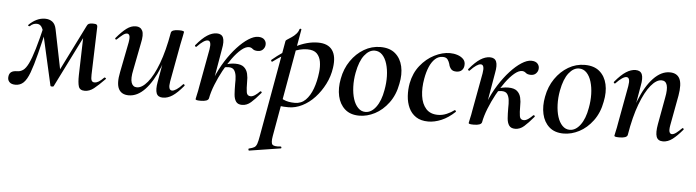

<svg xmlns="http://www.w3.org/2000/svg" viewBox="-54 -660 4095 1129"><g transform="rotate(5 1993.0 -95.0)"><path d="M447 9Q418 9 411 -13Q404 -35 405 -80L412 -334L446 -369L263 -2Q262 1 253.5 1Q245 1 244 -3L176 -304Q170 -331 160 -345Q150 -359 132 -359Q122 -359 112 -355Q102 -351 93 -342Q90 -339 85 -342Q80 -345 84 -349Q105 -370 129 -381.5Q153 -393 179 -393Q204 -393 221.5 -380Q239 -367 245 -337L296 -85L260 -40L425 -371Q429 -381 436.5 -385Q444 -389 461 -389Q478 -389 483 -385Q488 -381 488 -373L479 -89Q478 -64 483 -54.5Q488 -45 500 -45Q512 -45 524.5 -52.5Q537 -60 556 -79Q557 -80 562.5 -77Q568 -74 564 -70Q526 -31 500.5 -11Q475 9 447 9ZM38 9Q13 9 1.5 -4Q-10 -17 -7 -36Q-5 -54 7 -62.5Q19 -71 41 -71Q60 -71 76 -82Q92 -93 107 -123.5Q122 -154 139.5 -212.5Q157 -271 179 -365L197 -361Q173 -256 155 -185Q137 -114 121 -71Q105 -28 85.5 -9.5Q66 9 38 9Z M707 13Q664 13 647.5 -19Q631 -51 645 -119L680 -297Q685 -327 680.5 -337.5Q676 -348 666 -348Q655 -348 641 -337Q627 -326 609 -309Q605 -305 601 -309Q597 -313 601 -317Q633 -355 659.5 -375Q686 -395 714 -395Q742 -395 753 -372.5Q764 -350 752 -297L721 -138Q710 -87 718.5 -62.5Q727 -38 751 -38Q781 -38 813.5 -77Q846 -116 874.5 -191.5Q903 -267 922 -376L938 -375Q918 -257 883 -169.5Q848 -82 803 -34.5Q758 13 707 13ZM908 9Q879 9 870.5 -13Q862 -35 870 -80L922 -376Q926 -394 969 -394Q987 -394 993 -391.5Q999 -389 999 -387Q999 -383 994 -360.5Q989 -338 984 -312L943 -89Q934 -37 959 -37Q969 -37 985 -47.5Q1001 -58 1020 -79Q1023 -83 1027.5 -78.5Q1032 -74 1028 -70Q993 -28 965 -9.5Q937 9 908 9Z M1179 -10 1162 -12Q1173 -72 1196 -129Q1219 -186 1249.5 -234Q1280 -282 1313.5 -318.5Q1347 -355 1379 -375.5Q1411 -396 1436 -396Q1462 -396 1474 -382Q1486 -368 1483 -349Q1481 -335 1470 -324Q1459 -313 1440 -313Q1420 -313 1410 -322Q1400 -331 1387 -331Q1367 -331 1342 -310Q1317 -289 1291.5 -254Q1266 -219 1243.5 -177.5Q1221 -136 1203.5 -92Q1186 -48 1179 -10ZM1131 8Q1113 8 1107 6Q1101 4 1101 1Q1101 -3 1106.5 -25.5Q1112 -48 1116 -74L1157 -297Q1166 -349 1142 -349Q1131 -349 1115.5 -338.5Q1100 -328 1080 -307Q1077 -303 1072.5 -307.5Q1068 -312 1072 -316Q1107 -358 1136 -376.5Q1165 -395 1192 -395Q1221 -395 1230 -373Q1239 -351 1230 -306L1179 -10Q1174 8 1131 8ZM1376 11Q1351 11 1340 -4.5Q1329 -20 1327 -47Q1325 -74 1325 -108Q1326 -133 1323.5 -154Q1321 -175 1311.5 -189Q1302 -203 1279 -203Q1265 -203 1249 -199L1246 -212Q1263 -220 1281 -223.5Q1299 -227 1315 -227Q1350 -227 1367 -212.5Q1384 -198 1389.5 -174.5Q1395 -151 1394 -125Q1394 -87 1397.5 -65.5Q1401 -44 1422 -44Q1434 -44 1448.5 -54Q1463 -64 1475 -77Q1479 -80 1483 -76Q1487 -72 1483 -68Q1452 -31 1428 -10Q1404 11 1376 11Z M1441 275Q1438 276 1436.5 270Q1435 264 1439 263Q1460 258 1470 252Q1480 246 1485.5 230.5Q1491 215 1496 185L1598 -386Q1598 -389 1608 -395.5Q1618 -402 1632.5 -411.5Q1647 -421 1658.5 -434Q1670 -447 1674 -462Q1676 -466 1681 -465Q1686 -464 1685 -460L1572 178Q1565 218 1575 228.5Q1585 239 1623 235Q1627 234 1628.5 239.5Q1630 245 1625 246ZM1650 1Q1621 1 1598.5 -2Q1576 -5 1562 -8L1572 -67Q1592 -52 1618.5 -40Q1645 -28 1684 -28Q1722 -28 1747.5 -53.5Q1773 -79 1789 -122.5Q1805 -166 1811 -220Q1815 -253 1810 -282Q1805 -311 1787 -329.5Q1769 -348 1730 -348Q1686 -348 1639 -325Q1592 -302 1533 -259Q1529 -255 1525.5 -260Q1522 -265 1525 -268Q1588 -321 1656.5 -357Q1725 -393 1790 -393Q1849 -393 1874.5 -357Q1900 -321 1890 -253Q1883 -202 1859.5 -156Q1836 -110 1803 -74.5Q1770 -39 1730 -19Q1690 1 1650 1Z M2068 14Q2015 14 1983 -14.5Q1951 -43 1940.5 -90Q1930 -137 1941 -193Q1952 -253 1984 -299.5Q2016 -346 2061 -372.5Q2106 -399 2158 -399Q2213 -399 2245.5 -371Q2278 -343 2288.5 -296.5Q2299 -250 2287 -193Q2275 -127 2240 -80Q2205 -33 2159.5 -9.5Q2114 14 2068 14ZM2102 -11Q2137 -11 2164.5 -48Q2192 -85 2203 -149Q2211 -191 2210 -231Q2209 -271 2199 -304Q2189 -337 2170.5 -356Q2152 -375 2126 -375Q2093 -375 2065.5 -340Q2038 -305 2025 -236Q2017 -193 2018.5 -152.5Q2020 -112 2030 -80.5Q2040 -49 2058.5 -30Q2077 -11 2102 -11Z M2475 13Q2431 13 2402.5 -6Q2374 -25 2359.5 -56.5Q2345 -88 2342.5 -126Q2340 -164 2347 -202Q2359 -263 2394 -307Q2429 -351 2476 -375Q2523 -399 2568 -399Q2591 -399 2612.5 -392Q2634 -385 2647.5 -371Q2661 -357 2659 -335Q2658 -317 2646.5 -305.5Q2635 -294 2614 -294Q2592 -294 2582 -306.5Q2572 -319 2569 -335Q2565 -349 2556.5 -361Q2548 -373 2527 -373Q2502 -373 2482.5 -355Q2463 -337 2450 -306.5Q2437 -276 2430 -236Q2420 -181 2426.5 -134Q2433 -87 2458 -59Q2483 -31 2529 -31Q2555 -31 2580.5 -42Q2606 -53 2624 -67Q2626 -69 2630 -65Q2634 -61 2632 -58Q2593 -21 2552.5 -4Q2512 13 2475 13Z M2791 -10 2774 -12Q2785 -72 2808 -129Q2831 -186 2861.5 -234Q2892 -282 2925.5 -318.5Q2959 -355 2991 -375.5Q3023 -396 3048 -396Q3074 -396 3086 -382Q3098 -368 3095 -349Q3093 -335 3082 -324Q3071 -313 3052 -313Q3032 -313 3022 -322Q3012 -331 2999 -331Q2979 -331 2954 -310Q2929 -289 2903.5 -254Q2878 -219 2855.5 -177.5Q2833 -136 2815.5 -92Q2798 -48 2791 -10ZM2743 8Q2725 8 2719 6Q2713 4 2713 1Q2713 -3 2718.5 -25.5Q2724 -48 2728 -74L2769 -297Q2778 -349 2754 -349Q2743 -349 2727.5 -338.5Q2712 -328 2692 -307Q2689 -303 2684.5 -307.5Q2680 -312 2684 -316Q2719 -358 2748 -376.5Q2777 -395 2804 -395Q2833 -395 2842 -373Q2851 -351 2842 -306L2791 -10Q2786 8 2743 8ZM2988 11Q2963 11 2952 -4.5Q2941 -20 2939 -47Q2937 -74 2937 -108Q2938 -133 2935.5 -154Q2933 -175 2923.5 -189Q2914 -203 2891 -203Q2877 -203 2861 -199L2858 -212Q2875 -220 2893 -223.5Q2911 -227 2927 -227Q2962 -227 2979 -212.5Q2996 -198 3001.5 -174.5Q3007 -151 3006 -125Q3006 -87 3009.5 -65.5Q3013 -44 3034 -44Q3046 -44 3060.5 -54Q3075 -64 3087 -77Q3091 -80 3095 -76Q3099 -72 3095 -68Q3064 -31 3040 -10Q3016 11 2988 11Z M3274 14Q3221 14 3189 -14.5Q3157 -43 3146.5 -90Q3136 -137 3147 -193Q3158 -253 3190 -299.5Q3222 -346 3267 -372.5Q3312 -399 3364 -399Q3419 -399 3451.5 -371Q3484 -343 3494.5 -296.5Q3505 -250 3493 -193Q3481 -127 3446 -80Q3411 -33 3365.5 -9.5Q3320 14 3274 14ZM3308 -11Q3343 -11 3370.5 -48Q3398 -85 3409 -149Q3417 -191 3416 -231Q3415 -271 3405 -304Q3395 -337 3376.5 -356Q3358 -375 3332 -375Q3299 -375 3271.5 -340Q3244 -305 3231 -236Q3223 -193 3224.5 -152.5Q3226 -112 3236 -80.5Q3246 -49 3264.5 -30Q3283 -11 3308 -11Z M3860 9Q3830 9 3821.5 -15Q3813 -39 3822 -89L3851 -248Q3871 -348 3821 -348Q3791 -348 3758.5 -309Q3726 -270 3697.5 -194.5Q3669 -119 3651 -10L3634 -11Q3655 -130 3689.5 -217Q3724 -304 3769.5 -351.5Q3815 -399 3865 -399Q3908 -399 3924 -367.5Q3940 -336 3928 -267L3895 -89Q3890 -60 3894.5 -49Q3899 -38 3909 -38Q3920 -38 3934.5 -49Q3949 -60 3966 -77Q3969 -81 3973.5 -77Q3978 -73 3974 -69Q3943 -32 3916 -11.5Q3889 9 3860 9ZM3603 8Q3585 8 3579 6Q3573 4 3573 1Q3573 -3 3578.5 -25.5Q3584 -48 3588 -74L3629 -297Q3638 -349 3614 -349Q3603 -349 3587.5 -338.5Q3572 -328 3552 -307Q3549 -303 3544.5 -307.5Q3540 -312 3544 -316Q3579 -358 3608 -376.5Q3637 -395 3664 -395Q3693 -395 3702 -373Q3711 -351 3702 -306L3651 -10Q3646 8 3603 8Z"/></g></svg>

Font: Cormorant SemiBold
Style: Italic
Weight: 600
Italic angle: -10°
Designer: Christian Thalmann (Catharsis Fonts)
Foundry: Catharsis Fonts
Version: Version 4.000